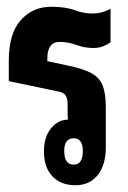

<svg xmlns="http://www.w3.org/2000/svg" viewBox="-20 -539 379 568"><path d="M203 9Q160 9 135 -17.5Q110 -44 110 -91Q110 -134 131 -159.5Q152 -185 181 -185Q180 -194 180 -200V-231Q180 -247 174.5 -256Q169 -265 154 -268L6 -299V-360Q6 -440 41.5 -479.5Q77 -519 131 -519Q174 -519 200.5 -509Q227 -499 255 -499Q265 -499 278.5 -502Q292 -505 307 -513V-414Q298 -407 285 -402Q272 -397 256 -397Q230 -397 206 -406Q182 -415 156 -415Q120 -415 120 -365V-358L181 -345Q225 -336 249.5 -323Q274 -310 283.5 -286.5Q293 -263 293 -222V-103Q293 -51 269 -21Q245 9 203 9ZM198 -52Q225 -52 225 -92Q225 -130 198 -130Q170 -130 170 -92Q170 -52 198 -52Z"/></svg>

Font: Noto Sans Thai Looped UI Condensed
Style: Bold
Weight: 700
Width: 3
Designer: Cadson Demak Team
Foundry: Cadson Demak Co., Ltd.
Version: Version 1.000